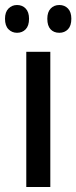

<svg xmlns="http://www.w3.org/2000/svg" viewBox="-43 -747 305 767"><path d="M158 0H62V-540H158ZM-23 -672Q-23 -699 -9 -713Q5 -727 25 -727Q46 -727 59.5 -713Q73 -699 73 -672Q73 -644 59.5 -630Q46 -616 25 -616Q5 -616 -9 -630Q-23 -644 -23 -672ZM146 -672Q146 -699 159.5 -713Q173 -727 194 -727Q215 -727 228.5 -713Q242 -699 242 -672Q242 -644 228.5 -630Q215 -616 194 -616Q172 -616 159 -630Q146 -644 146 -672Z"/></svg>

Font: Noto Sans Thai Looped ExtraCondensed Medium
Style: Regular
Weight: 500
Width: 2
Designer: Sasikarn Vongin, Ben Mitchell
Foundry: The Fontpad Ltd
Version: Version 1.001; ttfautohint (v1.8.4.7-5d5b)